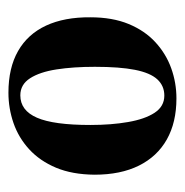

<svg xmlns="http://www.w3.org/2000/svg" viewBox="-12 -834 428 444"><g transform="rotate(-90 202.0 -612.0)"><path d="M196.5 -418Q141 -418 101.5 -440.2Q62 -462.5 41 -504.8Q20 -547 20 -607.5Q20.5 -659 36.2 -696.5Q52 -734 78.8 -758.5Q105.5 -783 139.5 -794.8Q173.5 -806.5 209.5 -806.5Q267 -806.5 306 -784.2Q345 -762 364.8 -719.5Q384.5 -677 384 -617Q384 -566 368.5 -528.5Q353 -491 326.2 -466.5Q299.5 -442 266 -430Q232.5 -418 196.5 -418ZM203 -446Q225.5 -446 240.5 -462.2Q255.5 -478.5 262.5 -513.8Q269.5 -549 269.5 -606.5Q269.5 -656.5 263.5 -695.2Q257.5 -734 243 -756.5Q228.5 -779 203.5 -779Q168.5 -779 151.8 -740.5Q135 -702 135 -617Q135 -568.5 141.8 -529.8Q148.5 -491 163.2 -468.5Q178 -446 203 -446Z"/></g></svg>

Font: Merriweather 120pt
Style: Bold
Weight: 700
Designer: Eben Sorkin
Foundry: Eben Sorkin
Version: Version 2.100